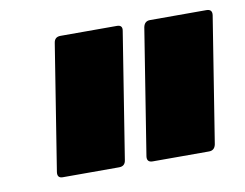

<svg xmlns="http://www.w3.org/2000/svg" viewBox="-49 -747 604 473"><g transform="rotate(-10 253.0 -511.0)"><path d="M298 -339Q283 -339 285 -354L335 -668Q338 -683 352 -683H493Q508 -683 506 -668L456 -354Q453 -339 439 -339ZM73 -339Q59 -339 61 -354L111 -668Q113 -683 128 -683H269Q284 -683 281 -668L231 -354Q229 -339 214 -339Z"/></g></svg>

Font: Sofia Sans ExtraBlack
Style: Italic
Weight: 1000
Italic angle: -9°
Designer: Botio Nikoltchev, Ani Petrova
Foundry: lettersoup
Version: Version 4.100; ttfautohint (v1.8.4.7-5d5b)